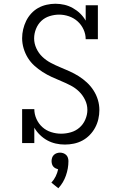

<svg xmlns="http://www.w3.org/2000/svg" viewBox="-20 -763 640 1024"><path d="M326 8Q301 8 277 2.5Q253 -3 232 -14.5Q211 -26 193 -43.5Q175 -61 163 -82V0H98V-181H163Q163 -154 174.5 -128.5Q186 -103 206 -85Q226 -67 252.5 -58.5Q279 -50 306 -50Q332 -50 358 -57.5Q384 -65 404 -82.5Q424 -100 435 -125.5Q446 -151 446 -177Q446 -205 433.5 -230.5Q421 -256 401.5 -275Q382 -294 357 -307Q332 -320 306.5 -330.5Q281 -341 256 -352.5Q231 -364 207.5 -379Q184 -394 163.5 -412.5Q143 -431 128.5 -454.5Q114 -478 106 -505Q98 -532 98 -559Q98 -583 103.5 -606.5Q109 -630 119.5 -651.5Q130 -673 146.5 -691Q163 -709 183.5 -720.5Q204 -732 228 -737.5Q252 -743 275 -743Q300 -743 323.5 -737.5Q347 -732 368.5 -720Q390 -708 407.5 -691Q425 -674 437 -653V-735H502V-554H437Q437 -581 425.5 -606Q414 -631 394 -649Q374 -667 348 -676Q322 -685 295 -685Q270 -685 244.5 -677Q219 -669 200.5 -651.5Q182 -634 172 -609Q162 -584 162 -558Q162 -531 174 -505Q186 -479 206 -460Q226 -441 250.5 -428Q275 -415 300.5 -404.5Q326 -394 351.5 -382.5Q377 -371 400 -356.5Q423 -342 443.5 -323Q464 -304 479 -280.5Q494 -257 502 -230.5Q510 -204 510 -176Q510 -152 504.5 -128Q499 -104 487.5 -82.5Q476 -61 458.5 -43Q441 -25 419.5 -13.5Q398 -2 374 3Q350 8 326 8ZM291 241 254 211Q268 196 277 177.5Q286 159 290 140Q283 138 276 134.5Q269 131 264 125Q259 119 257 111Q255 103 255 96Q255 87 258 78Q261 69 267.5 63Q274 57 282.5 54Q291 51 300 51Q309 51 317.5 54Q326 57 332.5 63Q339 69 342 78Q345 87 345 96Q345 135 331.5 173.5Q318 212 291 241Z"/></svg>

Font: Iosevka Etoile Light
Style: Regular
Weight: 300
Designer: Belleve Invis
Foundry: Belleve Invis
Version: Version 25.0.1; ttfautohint (v1.8.4)